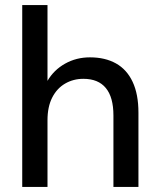

<svg xmlns="http://www.w3.org/2000/svg" viewBox="-20 -740 627 760"><path d="M68 0V-720H168V-420Q193 -463 237.5 -488Q282 -513 336 -513Q396 -513 439 -489Q482 -465 505 -416Q528 -367 528 -294V0H429V-283Q429 -355 399 -391.5Q369 -428 310 -428Q270 -428 237.5 -409Q205 -390 186.5 -353.5Q168 -317 168 -264V0Z"/></svg>

Font: DM Sans 17pt Medium
Style: Regular
Weight: 500
Version: Version 4.004;gftools[0.9.30]